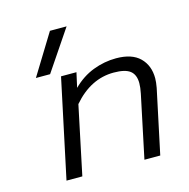

<svg xmlns="http://www.w3.org/2000/svg" viewBox="-103 -801 889 902"><g transform="rotate(-15 341.0 -350.0)"><path d="M218 -700H299L166 -503H97ZM213 -480H288L272 -408Q317 -453 372 -474Q427 -495 484 -495Q561 -495 599.5 -457Q638 -419 638 -357Q638 -338 633 -311L567 0H490L554 -304Q560 -333 560 -354Q560 -395 536 -414Q512 -433 456 -433Q344 -433 258 -333L188 0H111Z"/></g></svg>

Font: Prompt Light
Style: Italic
Weight: 300
Italic angle: -12°
Designer: Katatrad Team
Foundry: CadsonDemak
Version: Version 1.000